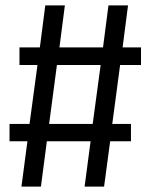

<svg xmlns="http://www.w3.org/2000/svg" viewBox="-20 -688 555 708"><path d="M500 -448.2H422.9L394 -231H462.9V-167H386.2L363.8 0H292L314 -167H152.8L130.9 0H59.1L81.1 -167H15.1V-231H88.9L118.2 -448.2H51.8V-513.2H127L147 -668H219.2L199.2 -513.2H359.9L379.9 -668H452.1L432.1 -513.2H500ZM321.8 -231 351.1 -448.2H189.9L161.1 -231Z"/></svg>

Font: Fira Sans Book
Style: Regular
Weight: 350
Designer: Carrois Corporate & Edenspiekermann AG
Foundry: Carrois Corporate GbR & Edenspiekermann AG
Version: Version 4.203;PS 004.203;hotconv 1.0.88;makeotf.lib2.5.64775